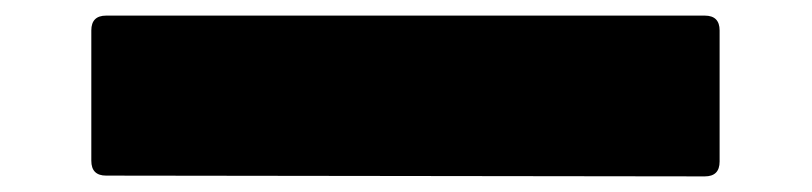

<svg xmlns="http://www.w3.org/2000/svg" viewBox="-20 -502 1040 246"><path d="M97 -296V-463Q97 -482 116 -482H883Q902 -482 902 -463V-295Q902 -276 883 -276L116 -277Q97 -277 97 -296Z"/></svg>

Font: LINE Seed JP_TTF ExtraBold
Style: Regular
Weight: 800
Designer: LY Corporation & Fontrix & Fontworks
Version: Version 1.015